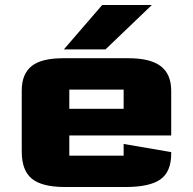

<svg xmlns="http://www.w3.org/2000/svg" viewBox="-20 -744 773 769"><path d="M67.1 -137V-381.5Q67.1 -447.1 106.2 -478.9Q145.4 -510.8 232.9 -510.8H494.6Q582.3 -510.8 624 -478.8Q665.7 -446.8 665.7 -380.5V-201.5H257.6V-120.6Q257.6 -120.6 257.6 -120.6Q257.6 -120.6 257.6 -120.6H475.2Q475.2 -120.6 475.2 -120.6Q475.2 -120.6 475.2 -120.6V-167.4L665.7 -134.8V-128.9Q665.7 -56.2 622.6 -25.6Q579.5 5 482.6 5H240.2Q148.8 5 107.9 -28Q67.1 -61 67.1 -137ZM257.6 -308.3H475.2V-385.2Q475.2 -385.2 475.2 -385.2Q475.2 -385.2 475.2 -385.2H257.6Q257.6 -385.2 257.6 -385.2Q257.6 -385.2 257.6 -385.2ZM235.7 -546.1 389.3 -724H588.2L402.5 -546.1Z"/></svg>

Font: Science Gothic
Style: Regular
Weight: 400
Designer: Thomas Phinney, Vassil Kateliev, Brandon Buerkle
Foundry: Font Detective LLC
Version: Version 1.018